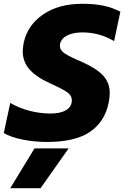

<svg xmlns="http://www.w3.org/2000/svg" viewBox="-39 -734 655 1013"><path d="M-19 -32 15 -191Q63 -163 118.5 -149Q174 -135 227 -135Q281 -135 310.5 -153.5Q340 -172 340 -205Q340 -230 316 -247Q292 -264 226 -294Q151 -328 116 -368.5Q81 -409 81 -463Q81 -481 86 -508Q106 -601 188 -657.5Q270 -714 395 -714Q459 -714 507 -704Q555 -694 596 -672L563 -517Q486 -563 396 -563Q348 -563 316.5 -547.5Q285 -532 278 -503Q277 -499 277 -492Q277 -469 302.5 -452Q328 -435 394 -407Q472 -372 506 -334.5Q540 -297 540 -243Q540 -220 534 -191Q514 -92 436 -38.5Q358 15 209 15Q143 15 80.5 2.5Q18 -10 -19 -32ZM143 49H323L175 259H15Z"/></svg>

Font: Prompt Bold
Style: Bold Italic
Weight: 700
Italic angle: -12°
Designer: Katatrad Team
Foundry: CadsonDemak
Version: Version 1.000